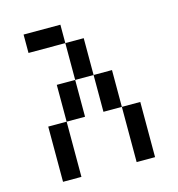

<svg xmlns="http://www.w3.org/2000/svg" viewBox="-108 -821 851 916"><g transform="rotate(-15 318.0 -363.5)"><path d="M90.9 -272.7V0H181.8V-272.7ZM454.5 -272.7V0H545.5V-272.7ZM454.5 -272.7V-454.5H363.6V-272.7ZM363.6 -454.5V-636.4H272.7V-454.5ZM272.7 -636.4V-727.3H90.9V-636.4ZM181.8 -454.5V-272.7H272.7V-454.5Z"/></g></svg>

Font: Departure Mono
Style: Regular
Weight: 400
Monospace: yes
Designer: Helena Zhang
Version: Version 1.500;Glyphs 3.3.1 (3343)